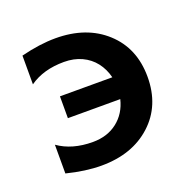

<svg xmlns="http://www.w3.org/2000/svg" viewBox="-75 -418 490 496"><g transform="rotate(-20 170.0 -170.0)"><path d="M125 5Q82 5 30 -8V-87Q68 -60 125 -60Q165 -60 192.5 -81.5Q220 -103 229 -140H85V-200H229Q223 -224 209 -242Q195 -260 173.5 -270Q152 -280 125 -280Q68 -280 30 -253V-332Q82 -345 125 -345Q210 -345 262.5 -297Q315 -249 315 -170Q315 -91 262.5 -43Q210 5 125 5Z"/></g></svg>

Font: Glametrix
Style: Bold
Weight: 700
Designer: gluk
Foundry: gluk
Version: Version 0.40